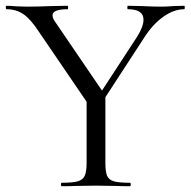

<svg xmlns="http://www.w3.org/2000/svg" viewBox="-24 -645 660 665"><path d="M473 -577Q473 -613 419 -613Q417 -613 417 -619Q417 -625 419 -625L466 -624Q504 -622 536 -622Q553 -622 577 -624L614 -625Q616 -625 616 -619Q616 -613 614 -613Q578 -613 541 -586.5Q504 -560 475 -514L318 -273L301 -288L451 -518Q473 -553 473 -577ZM-1 -613Q-4 -613 -4 -619Q-4 -625 -1 -625Q11 -625 35 -623L70 -622Q104 -622 156 -624L210 -625Q212 -625 212 -619Q212 -613 210 -613Q158 -613 158 -592Q158 -581 168 -568L339 -317L290 -272L110 -536Q82 -579 57 -596Q32 -613 -1 -613ZM341 -319V-81Q341 -50 347 -36Q353 -22 370.5 -17Q388 -12 426 -12Q429 -12 429 -6Q429 0 426 0Q395 0 378 -1L308 -2L239 -1Q221 0 190 0Q187 0 187 -6Q187 -12 190 -12Q228 -12 245.5 -17Q263 -22 269.5 -36.5Q276 -51 276 -81V-310Z"/></svg>

Font: Cormorant Infant
Style: Regular
Weight: 400
Designer: Christian Thalmann (Catharsis Fonts)
Foundry: Catharsis Fonts
Version: Version 4.000